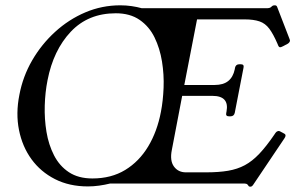

<svg xmlns="http://www.w3.org/2000/svg" viewBox="-20 -691 1120 723"><path d="M923 12Q917 12 916 9L912 4Q910 0 895 0H395Q375 5 353.5 8Q332 11 311 11Q241 11 187 -16.5Q133 -44 98.5 -91.5Q64 -139 51.5 -201.5Q39 -264 53 -334Q66 -403 101 -463.5Q136 -524 187.5 -571Q239 -618 301.5 -644.5Q364 -671 433 -671Q455 -671 475.5 -668Q496 -665 514 -660H983Q996 -660 1000 -664L1006 -669Q1009 -671 1015 -671Q1022 -671 1024 -664L1070 -545Q1072 -540 1072 -537Q1070 -530 1063 -526L1046 -517Q1038 -513 1035 -513Q1030 -513 1027 -521L1025 -526Q1009 -563 994 -583Q979 -603 957 -610.5Q935 -618 901 -618H722L674 -371H788Q821 -371 839.5 -386Q858 -401 864 -430L865 -436Q868 -449 881 -449H887Q900 -449 897 -436L864 -266Q861 -253 848 -253H842Q829 -253 832 -266L833 -271Q844 -330 780 -330H666L627 -126Q619 -86 635 -64Q651 -42 680 -42H755Q804 -42 839 -48Q874 -54 902 -69Q930 -84 956.5 -112Q983 -140 1013 -184L1017 -190Q1020 -195 1025.5 -197Q1031 -199 1037 -195L1050 -188Q1060 -183 1051 -170L934 4Q929 12 923 12ZM328 -19Q399 -19 451.5 -51Q504 -83 538 -139.5Q572 -196 586 -270Q594 -311 596 -360.5Q598 -410 590 -459.5Q582 -509 562 -550Q542 -591 506 -616Q470 -641 416 -641Q312 -641 246.5 -571.5Q181 -502 159 -389Q150 -344 148.5 -293.5Q147 -243 155 -194.5Q163 -146 183.5 -106Q204 -66 239.5 -42.5Q275 -19 328 -19Z"/></svg>

Font: Young Serif Light
Style: Italic
Weight: 300
Italic angle: -10.979°
Designer: Bastien Sozeau
Foundry: NBR — Bastien Sozeau
Version: Version 5.001